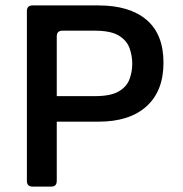

<svg xmlns="http://www.w3.org/2000/svg" viewBox="-20 -687 675 707"><path d="M189 -239V-21Q189 0 169 0H100Q79 0 79 -21V-646Q79 -667 100 -667H343Q457 -667 519.5 -614Q582 -561 582 -456Q582 -352 519.5 -295.5Q457 -239 343 -239ZM189 -333H329Q387 -333 416.5 -350Q446 -367 456.5 -394.5Q467 -422 467 -452Q467 -483 456.5 -511Q446 -539 416.5 -556.5Q387 -574 329 -574H210Q189 -574 189 -553Z"/></svg>

Font: Pitagon Sans Medium
Style: Regular
Weight: 500
Designer: Travis Tran
Foundry: Pitagon
Version: Version 1.001; ttfautohint (v1.8.4.7-5d5b);gftools[0.9.26]